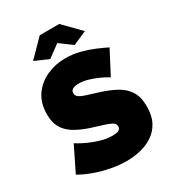

<svg xmlns="http://www.w3.org/2000/svg" viewBox="-217 -1034 1050 1162"><g transform="rotate(-30 308.5 -452.5)"><path d="M491 -478Q491 -478 474 -488Q457 -498 429 -510.5Q401 -523 368 -533Q335 -543 303 -543Q278 -543 262 -535Q246 -527 246 -508Q246 -490 262 -479Q278 -468 307.5 -459Q337 -450 378 -437Q444 -417 492 -391Q540 -365 566 -324.5Q592 -284 592 -217Q592 -153 569 -109.5Q546 -66 507 -40Q468 -14 420 -2.5Q372 9 322 9Q271 9 215.5 -1.5Q160 -12 108 -30.5Q56 -49 13 -74L97 -245Q97 -245 117 -233Q137 -221 170 -206Q203 -191 243.5 -179Q284 -167 325 -167Q357 -167 369.5 -175.5Q382 -184 382 -198Q382 -219 360 -230.5Q338 -242 302.5 -252.5Q267 -263 224 -277Q162 -298 122 -324.5Q82 -351 63 -387.5Q44 -424 44 -476Q44 -555 81 -608Q118 -661 178.5 -688.5Q239 -716 309 -716Q361 -716 409.5 -703.5Q458 -691 500.5 -673Q543 -655 575 -639ZM133 -799 246 -914H382L495 -799L399 -757L314 -820L229 -757Z"/></g></svg>

Font: Raleway Thin Black
Style: Regular
Weight: 900
Version: Version 4.026